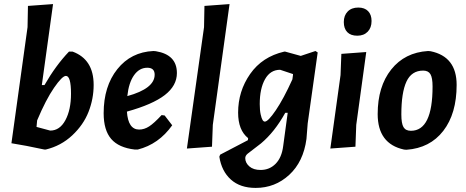

<svg xmlns="http://www.w3.org/2000/svg" viewBox="-20 -724 2282 941"><path d="M336 -471Q439 -433 439 -308Q439 -240 414 -176Q389 -112 334 -60.5Q279 -9 204 9H198L110 -9L36 -22L115 -591L117 -695L240 -704L185 -307H198Q253 -403 318 -471ZM303 -352Q285 -352 245 -294Q205 -236 162 -134L159 -102L226 -84Q273 -84 300.5 -135Q328 -186 328 -265Q328 -352 303 -352Z M824 -110Q758 -17 655 9H641Q562 0 525 -43Q488 -86 488 -169Q488 -301 555 -385Q622 -469 732 -474L744 -473Q847 -456 847 -366Q847 -304 787.5 -258Q728 -212 602 -177Q608 -89 662 -89Q687 -89 711 -104.5Q735 -120 772 -160L787 -158ZM702 -392Q663 -392 637 -355.5Q611 -319 604 -253Q738 -290 738 -358Q738 -392 702 -392Z M1105 -704 1023 -112 1019 -5 896 4 980 -591 982 -695Z M1378 -471 1454 -450 1526 -474 1537 -467 1488 -119 1482 -43Q1467 69 1397.5 133Q1328 197 1233 197Q1157 197 1111.5 156Q1066 115 1055 44L1059 34L1195 -37L1196 -47Q1147 -86 1147 -172Q1147 -277 1206 -361.5Q1265 -446 1373 -471ZM1253 -214Q1253 -184 1257.5 -163.5Q1262 -143 1267 -135.5Q1272 -128 1278 -128Q1294 -128 1332 -184Q1370 -240 1413 -335L1416 -357V-361L1353 -382Q1305 -382 1279 -336Q1253 -290 1253 -214ZM1257 109Q1301 109 1331 78.5Q1361 48 1368 -9L1390 -171H1378Q1326 -77 1259 -21L1194 29Q1182 39 1182 51Q1182 74 1202 91.5Q1222 109 1257 109Z M1736 -687Q1767 -687 1784 -669.5Q1801 -652 1801 -621Q1801 -588 1782 -568.5Q1763 -549 1731 -549Q1699 -549 1682 -566.5Q1665 -584 1665 -616Q1665 -648 1684 -667.5Q1703 -687 1736 -687ZM1775 -469 1726 -112 1722 -5 1599 4 1649 -356 1653 -460Z M2078 -474 2090 -473Q2218 -447 2218 -308Q2218 -167 2152.5 -82.5Q2087 2 1972 10L1960 9Q1831 -19 1831 -165Q1831 -300 1897.5 -383.5Q1964 -467 2078 -474ZM2054 -378Q1997 -378 1972 -324Q1947 -270 1947 -163Q1947 -119 1957.5 -101Q1968 -83 1994 -83Q2100 -83 2100 -300Q2100 -343 2089.5 -360.5Q2079 -378 2054 -378Z"/></svg>

Font: Alegreya Sans SC
Style: Bold Italic
Weight: 700
Italic angle: -7°
Designer: Juan Pablo del Peral
Foundry: Huerta Tipografica
Version: Version 2.007